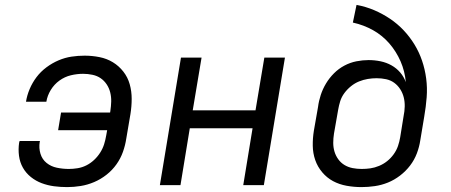

<svg xmlns="http://www.w3.org/2000/svg" viewBox="-20 -755 1840 783"><path d="M254 8Q226 8 200 4.5Q174 1 150 -8Q126 -17 106 -33Q86 -49 73.5 -71Q61 -93 57.5 -119.5Q54 -146 58 -173L60 -180H143L142 -176Q138 -151 145 -128Q152 -105 170 -90.5Q188 -76 212 -71Q236 -66 261 -66Q278 -66 296.5 -69Q315 -72 332 -80.5Q349 -89 363.5 -102.5Q378 -116 388.5 -132.5Q399 -149 404.5 -166.5Q410 -184 413 -202L417 -224H217L229 -296H429L430 -302Q433 -322 433.5 -341Q434 -360 429.5 -378Q425 -396 415 -411Q405 -426 390.5 -436Q376 -446 357 -450Q338 -454 319 -454Q294 -454 269 -448Q244 -442 222.5 -426.5Q201 -411 187 -388Q173 -365 169 -340H86Q90 -366 101 -392Q112 -418 129 -440.5Q146 -463 169.5 -480.5Q193 -498 219 -509Q245 -520 271.5 -524Q298 -528 325 -528Q356 -528 386 -522Q416 -516 440.5 -501Q465 -486 483 -463Q501 -440 509 -411.5Q517 -383 517 -352Q517 -321 512 -290L495 -190Q491 -163 481.5 -136Q472 -109 455 -85Q438 -61 414.5 -42.5Q391 -24 364 -12.5Q337 -1 309 3.5Q281 8 254 8Z M632 0 718 -520H802L766 -305H1022L1058 -520H1142L1056 0H972L1010 -232H754L716 0Z M1454 8Q1423 8 1393 2.5Q1363 -3 1338 -16.5Q1313 -30 1294 -52.5Q1275 -75 1265.5 -102.5Q1256 -130 1255.5 -160.5Q1255 -191 1260 -222L1277 -319Q1280 -343 1288 -367.5Q1296 -392 1309.5 -414.5Q1323 -437 1342 -456Q1361 -475 1384.5 -487.5Q1408 -500 1433.5 -505Q1459 -510 1483 -510Q1508 -510 1532 -505Q1556 -500 1576.5 -488.5Q1597 -477 1612 -459.5Q1627 -442 1635 -420Q1631 -465 1613.5 -505Q1596 -545 1568 -577.5Q1540 -610 1502 -631.5Q1464 -653 1419 -663L1434 -735Q1472 -728 1506 -713.5Q1540 -699 1570.5 -678.5Q1601 -658 1626 -631.5Q1651 -605 1670 -574Q1689 -543 1701 -508Q1713 -473 1718 -435Q1723 -397 1720 -358Q1717 -319 1710 -279L1694 -183Q1690 -156 1680 -129.5Q1670 -103 1652.5 -80Q1635 -57 1611.5 -39Q1588 -21 1562 -10.5Q1536 0 1508.5 4Q1481 8 1454 8ZM1455 -66Q1473 -66 1490.5 -68.5Q1508 -71 1526 -78.5Q1544 -86 1559 -98Q1574 -110 1585.5 -126Q1597 -142 1603 -159.5Q1609 -177 1612 -195L1626 -282Q1630 -301 1630.5 -320.5Q1631 -340 1626.5 -358Q1622 -376 1612 -391.5Q1602 -407 1587.5 -417.5Q1573 -428 1554.5 -432Q1536 -436 1516 -436Q1498 -436 1480 -433Q1462 -430 1444.5 -423Q1427 -416 1411.5 -403.5Q1396 -391 1384.5 -375.5Q1373 -360 1367.5 -342.5Q1362 -325 1359 -307L1342 -210Q1339 -191 1339 -172.5Q1339 -154 1344 -137Q1349 -120 1359.5 -105.5Q1370 -91 1385 -82Q1400 -73 1418 -69.5Q1436 -66 1455 -66Z"/></svg>

Font: Iosevka Extended
Style: Italic
Weight: 400
Width: 7
Italic angle: -9°
Monospace: yes
Designer: Belleve Invis
Foundry: Belleve Invis
Version: Version 32.5.0; ttfautohint (v1.8.4)